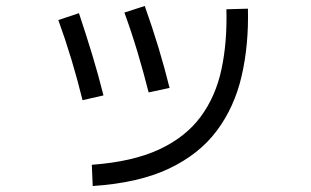

<svg xmlns="http://www.w3.org/2000/svg" viewBox="-20 -597 1040 642"><path d="M477 -288Q460 -355 440.5 -420.5Q421 -486 396 -555L464 -577Q514 -437 547 -303ZM290 25 287 -46Q423 -56 511.5 -97Q600 -138 650.5 -206Q701 -274 720.5 -365Q740 -456 737 -566L809 -568Q812 -447 788 -343Q764 -239 705 -160Q646 -81 544.5 -33Q443 15 290 25ZM256 -262Q239 -331 219 -397.5Q199 -464 175 -530L244 -553Q268 -481 288.5 -413.5Q309 -346 326 -278Z"/></svg>

Font: Murecho
Style: Regular
Weight: 400
Designer: Neil Summerour
Foundry: Positype
Version: Version 1.010; ttfautohint (v1.8.3)